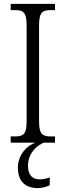

<svg xmlns="http://www.w3.org/2000/svg" viewBox="-20 -734 338 988"><path d="M35 0H163C118 14 72 64 72 128C72 201 112 234 175 234C195 234 218 228 236 219V179C215 186 200 189 183 189C149 189 124 169 124 119C124 55 169 14 206 0H263V-32H242C199 -32 181 -43 181 -110V-603C181 -672 199 -682 242 -682H263V-714H35V-682H57C99 -682 117 -672 117 -603V-110C117 -42 99 -32 57 -32H35Z"/></svg>

Font: Noto Serif Hebrew Condensed Light
Style: Regular
Weight: 300
Width: 3
Designer: Monotype Design Team
Foundry: Monotype Imaging Inc.
Version: Version 2.004